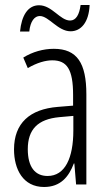

<svg xmlns="http://www.w3.org/2000/svg" viewBox="-20 -737 431 767"><path d="M60 -611H97C101 -652 118 -673 139 -673C175 -673 211 -612 262 -612C303 -612 335 -647 338 -717H302C297 -679 284 -655 260 -655C220 -655 188 -716 136 -716C91 -716 66 -674 60 -611ZM195 -542C153 -542 110 -530 73 -507L91 -465C129 -487 162 -496 189 -496C248 -496 272 -459 272 -358V-315L211 -310C99 -301 36 -245 36 -140C36 -61 72 10 156 10C222 10 255 -31 275 -84H277L284 0H325V-360C325 -485 288 -542 195 -542ZM217 -269 273 -274V-216C273 -106 240 -34 170 -34C120 -34 91 -70 91 -141C91 -220 131 -261 217 -269Z"/></svg>

Font: Noto Sans Lao ExtraCondensed Light
Style: Regular
Weight: 300
Width: 2
Designer: Monotype Design Team
Foundry: Monotype Imaging Inc.
Version: Version 2.003